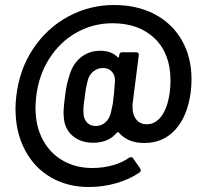

<svg xmlns="http://www.w3.org/2000/svg" viewBox="-20 -662 829 768"><path d="M746 -345Q746 -321 743 -294Q730 -197 681.5 -143.5Q633 -90 557 -90Q491 -90 455 -132Q451 -135 448 -132Q414 -91 353 -91Q302 -91 269.5 -119.5Q237 -148 235 -196Q233 -214 236 -242Q239 -270 240 -277Q246 -325 255 -351Q268 -403 301.5 -431Q335 -459 382 -459Q424 -459 450 -434Q455 -429 456 -436L457 -442Q458 -453 469 -453H524Q537 -453 535 -440L511 -252Q510 -246 510 -234Q510 -202 525.5 -183.5Q541 -165 567 -165Q603 -165 627 -199Q651 -233 659 -293Q662 -317 662 -340Q662 -447 599 -508Q536 -569 430 -569Q353 -569 286.5 -532Q220 -495 176.5 -426.5Q133 -358 124 -269Q122 -243 122 -231Q122 -157 151.5 -102.5Q181 -48 232.5 -19Q284 10 348 10Q394 10 433 -1.5Q472 -13 496 -31Q499 -33 504 -33Q511 -33 513 -28L540 11Q543 16 543 19Q543 25 538 28Q501 54 447.5 70Q394 86 335 86Q250 86 183.5 47.5Q117 9 79.5 -62.5Q42 -134 42 -227Q42 -251 45 -276Q57 -384 113 -467.5Q169 -551 254 -596.5Q339 -642 436 -642Q528 -642 598 -605.5Q668 -569 707 -501.5Q746 -434 746 -345ZM423 -209Q425 -217 431 -246L436 -288L440 -340Q440 -362 427 -376Q414 -390 392 -390Q370 -390 353 -376Q336 -362 331 -340Q323 -311 319 -273Q312 -231 314 -209Q315 -186 328 -172Q341 -158 363 -158Q385 -158 401 -172Q417 -186 423 -209Z"/></svg>

Font: Barlow Semi Condensed SemiBold
Style: Regular
Weight: 600
Width: 4
Designer: Jeremy Tribby
Foundry: Tribby Type
Version: Version 1.408